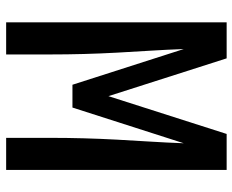

<svg xmlns="http://www.w3.org/2000/svg" viewBox="-88 -688 775 640"><g transform="rotate(90 300.0 -367.5)"><path d="M54 0V-735H174L300 -341L426 -735H546V0H439V-147Q439 -203 440.5 -258.5Q442 -314 445 -369.5Q448 -425 451.5 -480.5Q455 -536 457 -592L338 -221H262L143 -592Q145 -536 148.5 -480.5Q152 -425 155 -369.5Q158 -314 159.5 -258.5Q161 -203 161 -147V0Z"/></g></svg>

Font: Zed Mono Semibold Extended
Style: Regular
Weight: 600
Width: 7
Monospace: yes
Designer: Belleve Invis
Foundry: Belleve Invis
Version: Version 1.0.0; ttfautohint (v1.8.4)